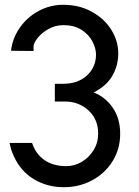

<svg xmlns="http://www.w3.org/2000/svg" viewBox="-20 -775 582 802"><path d="M482 -216Q482 -153 450.5 -102Q419 -51 365 -22Q311 7 247 7Q177 7 121.5 -26.5Q66 -60 38 -122Q26 -147 20 -178H114Q129 -132 165.5 -106.5Q202 -81 257 -81Q291 -81 321.5 -99Q352 -117 371 -148Q390 -179 390 -217Q390 -277 349.5 -314Q309 -351 251 -351H209V-425H243Q306 -425 343.5 -460Q381 -495 381 -547Q381 -574 365.5 -603Q350 -632 319.5 -651Q289 -670 245 -670Q211 -670 182 -653.5Q153 -637 136.5 -615.5Q120 -594 120 -581V-562L26 -563Q32 -615 62.5 -659Q93 -703 141 -729Q189 -755 244 -755Q311 -755 363.5 -726Q416 -697 445 -650.5Q474 -604 474 -552Q474 -501 449 -458Q424 -415 371 -389Q420 -370 451 -325Q482 -280 482 -216Z"/></svg>

Font: Arvo
Style: Regular
Weight: 400
Designer: Anton Koovit (Cyrillic Expansion: Cyreal)
Foundry: Anton Koovit, Yassin Baggar
Version: Version 3.000